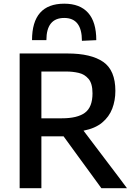

<svg xmlns="http://www.w3.org/2000/svg" viewBox="-20 -996 718 1016"><path d="M84 0V-713H337Q462 -713 526.2 -668.5Q590.5 -624 590.5 -515Q590.5 -464.5 574 -421.2Q557.5 -378 520.5 -347.2Q483.5 -316.5 422 -304.5L497 -205.5Q522 -172.5 550 -135.5Q578 -98 605 -63Q631.5 -27.5 652 0H516.5Q484.5 -44 454.8 -84.8Q425 -125.5 396.5 -164.5L316.5 -274.5H199V0ZM333 -617.5H199V-370H308Q389.5 -370 429.5 -399.5Q469.5 -429 469.5 -502Q469.5 -554.5 448.2 -579Q427 -603.5 395.5 -610.5Q364 -617.5 333 -617.5ZM413.5 -780Q413.5 -901 320 -901Q225.5 -901 225.5 -783.5H149.5Q149.5 -976.5 320 -976.5Q403 -976.5 446.2 -928.2Q489.5 -880 489.5 -783.5Z"/></svg>

Font: Heraclito Medium
Style: Regular
Weight: 500
Designer: Kostas Bartsokas (font) & Cristiano Sobral (main changes)
Foundry: Kostas Bartsokas (font) & Cristiano Sobral (main changes)
Version: Version 1.00;July 8, 2020;FontCreator 13.0.0.2655 64-bit